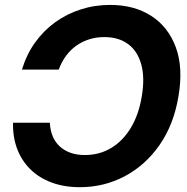

<svg xmlns="http://www.w3.org/2000/svg" viewBox="-20 -759 771 790"><path d="M308.6 11.2Q243.7 11.2 192.1 -8.1Q140.6 -27.3 104.7 -62.7Q68.8 -98.1 50.5 -146.7Q32.2 -195.3 33.7 -253.9H185.1Q186.5 -222.7 197 -198Q207.5 -173.3 226.3 -156.2Q245.1 -139.2 270.8 -130.1Q296.4 -121.1 328.6 -121.1Q389.6 -121.1 438 -150.4Q486.3 -179.7 518.8 -233.9Q551.3 -288.1 563.5 -363.3Q576.2 -438.5 561.5 -492.9Q546.9 -547.4 508.1 -576.9Q469.2 -606.4 408.7 -606.4Q376.5 -606.4 347.7 -597.4Q318.8 -588.4 294.4 -571.3Q270 -554.2 251.7 -529.3Q233.4 -504.4 221.7 -472.7H70.3Q88.9 -534.2 123.8 -583.3Q158.7 -632.3 206.5 -667Q254.4 -701.7 312 -720.2Q369.6 -738.8 433.1 -738.8Q532.2 -738.8 602.3 -693.6Q672.4 -648.4 703.4 -564.5Q734.4 -480.5 714.4 -363.3Q695.3 -247.1 637 -163.1Q578.6 -79.1 493.4 -33.9Q408.2 11.2 308.6 11.2Z"/></svg>

Font: Inter 28pt
Style: Bold Italic
Weight: 700
Italic angle: -9.3988°
Designer: Rasmus Andersson
Foundry: rsms
Version: Version 4.001;git-66647c0bb